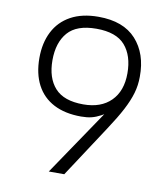

<svg xmlns="http://www.w3.org/2000/svg" viewBox="-81 -786 750 855"><g transform="rotate(10 294.0 -358.5)"><path d="M523 -486Q523 -447 512.5 -411Q502 -375 480 -333Q458 -291 421 -235L267 0H197L423 -334L430 -315Q404 -298 383.5 -287Q363 -276 343 -271Q323 -266 296 -266Q223 -266 172 -292.5Q121 -319 94.5 -369.5Q68 -420 68 -491Q68 -559 94 -610Q120 -661 171 -689Q222 -717 296 -717Q409 -717 466.5 -653.5Q524 -590 523 -486ZM466 -491Q466 -571 426 -617Q386 -663 296 -663Q207 -663 167 -617Q127 -571 127 -491Q127 -411 167.5 -366Q208 -321 296 -321Q376 -321 421 -366Q466 -411 466 -491Z"/></g></svg>

Font: Asta Sans Light
Style: Regular
Weight: 300
Designer: 42dot
Version: Version 1.000